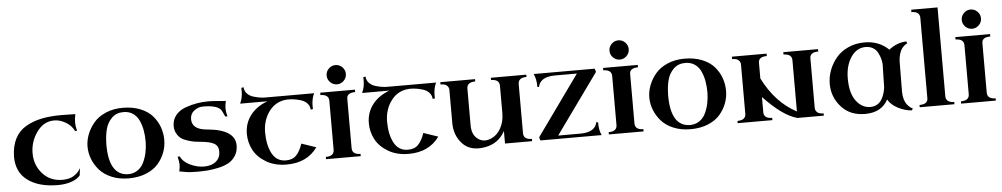

<svg xmlns="http://www.w3.org/2000/svg" viewBox="-41 -1130 7884 1510"><g transform="rotate(-5 3901.0 -375.0)"><path d="M554 -394 538 -393Q517 -437 472 -463.5Q427 -490 381 -490Q298 -490 244 -414.5Q190 -339 190 -247Q190 -153 250 -86Q310 -19 406 -19Q426 -19 443.5 -22Q461 -25 474 -30Q487 -35 498.5 -42.5Q510 -50 517.5 -56.5Q525 -63 531.5 -70.5Q538 -78 541.5 -83.5Q545 -89 548 -94L551 -99L544 -42Q525 -16 477.5 1.5Q430 19 368 19Q218 19 130 -45.5Q42 -110 42 -234Q44 -318 74.5 -376.5Q105 -435 161 -467Q217 -499 284.5 -513Q352 -527 439 -527Q465 -527 502 -526Q539 -525 552 -525Q544 -494 544 -457Q544 -429 554 -394Z M625 -262Q625 -310 643.5 -358Q662 -406 697 -448Q732 -490 792 -516Q852 -542 927 -542Q1005 -542 1065.5 -517.5Q1126 -493 1161 -452.5Q1196 -412 1213.5 -363.5Q1231 -315 1231 -262Q1231 -212 1213.5 -164.5Q1196 -117 1161 -76Q1126 -35 1065.5 -10Q1005 15 927 15Q852 15 792.5 -10Q733 -35 697.5 -75.5Q662 -116 643.5 -164Q625 -212 625 -262ZM774 -264Q774 -22 924 -18Q967 -18 999 -39.5Q1031 -61 1048.5 -97.5Q1066 -134 1074.5 -174Q1083 -214 1084 -260Q1084 -307 1077 -348Q1070 -389 1053.5 -426.5Q1037 -464 1005.5 -486Q974 -508 930 -508Q873 -508 837 -472Q801 -436 788 -384.5Q775 -333 774 -264Z M1460 10Q1405 10 1368 2.5Q1331 -5 1327 -5Q1334 -36 1334 -60Q1334 -79 1324 -121L1341 -122Q1361 -78 1416 -52Q1471 -26 1525 -26Q1585 -26 1619.5 -55.5Q1654 -85 1654 -133Q1654 -178 1621 -196.5Q1588 -215 1525 -221Q1492 -224 1471 -227Q1450 -230 1417 -240Q1384 -250 1364 -264Q1344 -278 1329 -304Q1314 -330 1314 -364Q1314 -414 1343.5 -449.5Q1373 -485 1420 -502Q1467 -519 1512 -526.5Q1557 -534 1602 -534Q1636 -534 1682 -529.5Q1728 -525 1740 -525Q1732 -494 1732 -464Q1732 -439 1742 -404L1725 -403Q1705 -450 1694 -462Q1661 -497 1557 -497Q1519 -497 1487 -472.5Q1455 -448 1455 -406Q1455 -323 1575 -314Q1794 -295 1794 -169Q1794 -123 1772.5 -89Q1751 -55 1719 -36.5Q1687 -18 1639 -7Q1591 4 1550.5 7Q1510 10 1460 10Z M1850 -494Q1871 -536 1871 -594L1870 -617L1888 -620Q1890 -589 1910.5 -568.5Q1931 -548 1961 -539.5Q1991 -531 2012.5 -528Q2034 -525 2055 -525H2437Q2416 -483 2416 -425L2417 -402L2399 -399Q2397 -430 2376.5 -450.5Q2356 -471 2326 -479.5Q2296 -488 2274.5 -491Q2253 -494 2232 -494H2223Q2134 -490 2080.5 -420.5Q2027 -351 2026 -254Q2026 -151 2061.5 -84.5Q2097 -18 2171 -18Q2224 -18 2253.5 -49.5Q2283 -81 2302 -139L2417 -100Q2335 15 2174 15Q2080 15 2012 -25.5Q1944 -66 1913 -125.5Q1882 -185 1882 -252Q1882 -335 1929.5 -398Q1977 -461 2065 -494Z M2759 -18V0H2485V-18Q2551 -18 2551 -69V-455Q2551 -506 2485 -506V-525H2759V-506Q2693 -506 2693 -459V-69Q2693 -18 2759 -18ZM2569.5 -601.5Q2547 -624 2547 -655Q2547 -686 2569.5 -708.5Q2592 -731 2623 -731Q2654 -731 2676.5 -708.5Q2699 -686 2699 -655Q2699 -624 2676.5 -601.5Q2654 -579 2623 -579Q2592 -579 2569.5 -601.5Z M2813 -494Q2834 -536 2834 -594L2833 -617L2851 -620Q2853 -589 2873.5 -568.5Q2894 -548 2924 -539.5Q2954 -531 2975.5 -528Q2997 -525 3018 -525H3400Q3379 -483 3379 -425L3380 -402L3362 -399Q3360 -430 3339.5 -450.5Q3319 -471 3289 -479.5Q3259 -488 3237.5 -491Q3216 -494 3195 -494H3186Q3097 -490 3043.5 -420.5Q2990 -351 2989 -254Q2989 -151 3024.5 -84.5Q3060 -18 3134 -18Q3187 -18 3216.5 -49.5Q3246 -81 3265 -139L3380 -100Q3298 15 3137 15Q3043 15 2975 -25.5Q2907 -66 2876 -125.5Q2845 -185 2845 -252Q2845 -335 2892.5 -398Q2940 -461 3028 -494Z M3707 -525V-507Q3641 -507 3641 -456V-167Q3641 -96 3681 -62.5Q3721 -29 3769 -41Q3829 -56 3863.5 -111.5Q3898 -167 3898 -241V-456Q3898 -507 3832 -507V-525H4112V-507Q4046 -507 4046 -456V-69Q4046 -18 4112 -18V0H3898V-99Q3847 -4 3739 15Q3624 35 3561.5 -31.5Q3499 -98 3499 -197V-459Q3499 -478 3484 -492.5Q3469 -507 3433 -507V-525Z M4661 0H4177L4170 -25V-26L4509 -499H4336Q4220 -499 4203 -420L4190 -422Q4191 -484 4170 -525H4652L4660 -499L4320 -26H4495Q4612 -26 4628 -105L4642 -102Q4641 -40 4661 0Z M4992 -18V0H4718V-18Q4784 -18 4784 -69V-455Q4784 -506 4718 -506V-525H4992V-506Q4926 -506 4926 -459V-69Q4926 -18 4992 -18ZM4802.5 -601.5Q4780 -624 4780 -655Q4780 -686 4802.5 -708.5Q4825 -731 4856 -731Q4887 -731 4909.5 -708.5Q4932 -686 4932 -655Q4932 -624 4909.5 -601.5Q4887 -579 4856 -579Q4825 -579 4802.5 -601.5Z M5060 -262Q5060 -310 5078.5 -358Q5097 -406 5132 -448Q5167 -490 5227 -516Q5287 -542 5362 -542Q5440 -542 5500.5 -517.5Q5561 -493 5596 -452.5Q5631 -412 5648.5 -363.5Q5666 -315 5666 -262Q5666 -212 5648.5 -164.5Q5631 -117 5596 -76Q5561 -35 5500.5 -10Q5440 15 5362 15Q5287 15 5227.5 -10Q5168 -35 5132.5 -75.5Q5097 -116 5078.5 -164Q5060 -212 5060 -262ZM5209 -264Q5209 -22 5359 -18Q5402 -18 5434 -39.5Q5466 -61 5483.5 -97.5Q5501 -134 5509.5 -174Q5518 -214 5519 -260Q5519 -307 5512 -348Q5505 -389 5488.5 -426.5Q5472 -464 5440.5 -486Q5409 -508 5365 -508Q5308 -508 5272 -472Q5236 -436 5223 -384.5Q5210 -333 5209 -264Z M6009 -18V0H5735V-18Q5801 -18 5801 -69V-458Q5801 -477 5786 -491.5Q5771 -506 5735 -506V-525H6009V-506Q5943 -506 5943 -459V-335Q6041 -139 6207 -51V-455Q6207 -506 6141 -506V-525H6415V-506Q6349 -506 6349 -459V-66Q6349 -47 6364 -32.5Q6379 -18 6415 -18V0H6207Q6093 -29 5943 -188V-69Q5943 -18 6009 -18Z M6784 -546Q6897 -546 6974 -472Q7037 -522 7112 -525L7118 -509Q7115 -508 7110.5 -506Q7106 -504 7093.5 -493.5Q7081 -483 7072 -469.5Q7063 -456 7055 -430.5Q7047 -405 7046 -373Q7044 -175 7044 -133Q7044 -101 7051.5 -75.5Q7059 -50 7069.5 -36Q7080 -22 7090.5 -12.5Q7101 -3 7108 0L7116 3L7110 19Q7058 17 7002.5 -11Q6947 -39 6922 -83Q6870 15 6740 15Q6621 15 6552 -63Q6483 -141 6483 -244Q6483 -299 6502.5 -351.5Q6522 -404 6558.5 -448Q6595 -492 6653.5 -519Q6712 -546 6784 -546ZM6786 -36Q6818 -36 6842 -51Q6866 -66 6879 -90.5Q6892 -115 6898 -136.5Q6904 -158 6907 -181L6911 -366Q6909 -386 6903.5 -406.5Q6898 -427 6885.5 -452.5Q6873 -478 6848 -493.5Q6823 -509 6789 -509Q6717 -509 6672.5 -441.5Q6628 -374 6628 -275Q6628 -158 6674 -97Q6720 -36 6786 -36Z M7172 0V-18Q7238 -18 7238 -65V-703Q7238 -722 7223 -736.5Q7208 -751 7172 -751V-770H7380V-66Q7380 -47 7395 -32.5Q7410 -18 7446 -18V0Z M7773 -18V0H7499V-18Q7565 -18 7565 -69V-455Q7565 -506 7499 -506V-525H7773V-506Q7707 -506 7707 -459V-69Q7707 -18 7773 -18ZM7583.5 -601.5Q7561 -624 7561 -655Q7561 -686 7583.5 -708.5Q7606 -731 7637 -731Q7668 -731 7690.5 -708.5Q7713 -686 7713 -655Q7713 -624 7690.5 -601.5Q7668 -579 7637 -579Q7606 -579 7583.5 -601.5Z"/></g></svg>

Font: Uncial Antiqua
Style: Regular
Weight: 400
Designer: Astigmatic (AOETI)
Foundry: Astigmatic (AOETI)
Version: Version 1.000